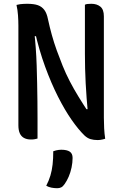

<svg xmlns="http://www.w3.org/2000/svg" viewBox="-20 -729 640 1013"><path d="M178 2Q171 4 163 5.5Q155 7 143 7Q122 7 107 -1Q92 -9 84.5 -25.5Q77 -42 77 -68Q77 -133 77 -199Q77 -265 77 -331Q77 -397 77 -463Q77 -529 77 -594Q77 -619 75 -648Q73 -677 67 -703Q78 -706 87 -707Q96 -708 105 -708.5Q114 -709 123 -709Q159 -709 180 -701.5Q201 -694 214 -676.5Q227 -659 233 -628Q242 -586 253.5 -544.5Q265 -503 279.5 -463Q294 -423 310.5 -382Q327 -341 348 -300.5Q369 -260 394.5 -218.5Q420 -177 449 -133L411 -153H467L444 -130Q440 -172 437 -212Q434 -252 432 -290Q430 -328 429 -367Q428 -406 428 -445.5Q428 -485 428 -527Q428 -573 428 -616.5Q428 -660 428 -704Q433 -707 441.5 -708Q450 -709 462 -709Q491 -709 509.5 -694Q528 -679 528 -643Q528 -577 528 -510.5Q528 -444 528 -377Q528 -310 528 -243Q528 -176 528 -108Q528 -80 529.5 -52Q531 -24 535 3Q529 5 522.5 6.5Q516 8 509.5 9Q503 10 496 10Q474 10 457.5 5Q441 0 426 -14Q394 -45 358 -96.5Q322 -148 286 -219Q250 -290 218 -377.5Q186 -465 163 -567L191 -538H142L160 -568Q165 -524 168.5 -477.5Q172 -431 173.5 -383.5Q175 -336 176 -288Q177 -240 177.5 -192.5Q178 -145 178 -100Q178 -74 178 -49Q178 -24 178 2ZM261 69Q269 66 275.5 64.5Q282 63 289 62Q296 61 303 61Q333 61 348 71Q363 81 363 104Q363 129 357.5 155Q352 181 342.5 203Q333 225 321 242Q312 255 303 259.5Q294 264 282 264Q266 264 251 261Q236 258 224 251Q238 224 246 197Q254 170 257.5 139Q261 108 261 69Z"/></svg>

Font: Recursive Monospace Casual Medium
Style: Regular
Weight: 500
Version: Version 1.047